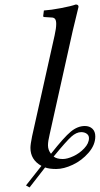

<svg xmlns="http://www.w3.org/2000/svg" viewBox="-20 -718 440 844"><path d="M215.8 -29.8Q229.5 -19 255.9 -19Q275.9 -19 302.7 -31.5Q329.6 -43.9 350.3 -65.9Q371.1 -87.9 371.1 -110.8Q371.1 -123 361.3 -130.1Q351.6 -137.2 336.9 -137.2Q315.9 -137.2 293.7 -117.4Q271.5 -97.7 215.8 -29.8ZM204.1 -42Q261.7 -115.2 291.5 -139.6Q321.3 -164.1 353 -164.1Q373.5 -164.1 386.2 -152.1Q398.9 -140.1 398.9 -118.2Q398.9 -80.6 369.1 -46.4Q339.4 -12.2 299.8 6.3Q260.3 24.9 227.1 24.9Q196.8 24.9 178.2 18.1L109.9 106L94.2 97.2L162.1 11.2Q113.8 -15.6 113.8 -67.9Q113.8 -83.5 121.1 -119.1L220.2 -563Q227.1 -593.8 227.1 -612.8Q227.1 -628.4 221.9 -634.8Q216.8 -641.1 206.1 -641.1L174.8 -643.1Q169.9 -643.1 169.9 -647.9L172.9 -671.9Q203.6 -673.8 248.3 -682.4Q293 -690.9 313 -698.2Q325.2 -698.2 325.2 -688Q314.9 -647.9 299.8 -583L198.2 -127Q190.9 -97.2 190.9 -79.1Q190.9 -58.6 204.1 -42Z"/></svg>

Font: Common Serif
Style: Bold Italic
Weight: 700
Italic angle: -12°
Designer: Philipp H. Poll, Khaled Hosny
Foundry: Stefan Peev, Context Ltd.
Version: Version 1.026